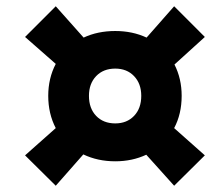

<svg xmlns="http://www.w3.org/2000/svg" viewBox="-20 -636 698 613"><path d="M158 -616 247 -516Q292 -537 348 -537Q403 -537 448 -516L536 -616L634 -518L537 -430Q560 -385 560 -330Q560 -272 536 -227L634 -140L536 -43L447 -142Q402 -121 348 -121Q292 -121 246 -143L158 -43L60 -140L158 -227Q134 -273 134 -330Q134 -386 158 -432L60 -518ZM348 -417Q310 -417 287 -393Q264 -369 264 -330Q264 -290 287 -266Q310 -242 348 -242Q385 -242 408 -266Q431 -290 431 -330Q431 -369 408 -393Q385 -417 348 -417Z"/></svg>

Font: Work Sans
Style: Bold Italic
Weight: 700
Italic angle: -13°
Designer: Wei Huang
Foundry: Wei Huang
Version: Version 2.010; ttfautohint (v1.8.3)